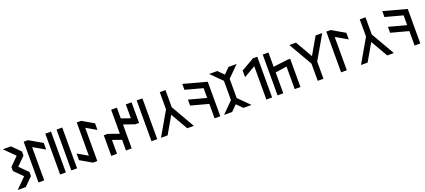

<svg xmlns="http://www.w3.org/2000/svg" viewBox="67 -1946 7011 3171"><g transform="rotate(-20 3572.0 -360.0)"><path d="M22 -715.8H164.1L306.6 -573.7V-502.4L162.1 -357.9L306.6 -213.4V-142.1L164.6 0H22L199.7 -177.7L55.2 -322.3V-393.6L199.7 -538.1Z M463.4 -715.8 692.4 -583.5V-467.3L488.3 -585V0H387.7V-715.8Z M869.1 -1.5H768.6V-718.3H869.1Z M1066.4 -1.5H965.8V-718.3H1066.4Z M1345.7 0 1141.6 -117.7V-233.9L1320.3 -130.9V-715.8H1396L1599.6 -598.1V-481.9L1421.4 -585V0Z M2183.6 -718.3H2284.7V-355.5L2217.8 -356L2026.4 -422.9V-1.5H1925.8V-189.5L1768.1 -245.1V-1.5H1667.5V-363.3L1734.4 -363.8L1925.8 -296.4V-718.3H2026.4V-529.3L2183.6 -474.6Z M2475.1 -1.5H2374.5V-718.3H2475.1Z M3118.7 -1H3002.4L2830.1 -300.3L2657.2 -1H2541L2779.8 -414.6V-716.8H2880.4V-414.6Z M3175.8 -717.3 3583.5 -606.9V-0.5H3482.9V-254.4L3174.8 -336.9V-441.4L3482.9 -358.9V-530.8L3175.8 -613.3Z M3648.9 -719.7H3791L3890.1 -620.6L3989.3 -719.7H4131.8L3940.4 -528.8V-190.9L4131.8 0H3989.3L3890.1 -99.1L3791 0H3648.9L3839.8 -190.9V-528.8Z M4418 -715.8H4493.2V0H4392.6V-585L4188.5 -467.3V-583.5Z M4589.8 -718.3H4690.4V-467.3L4941.9 -498H4992.2V-1.5H4891.6V-397.5L4690.4 -368.2V-1.5H4589.8Z M5056.6 -715.8H5172.9L5345.7 -416.5L5518.6 -715.8H5634.8L5396 -302.2V0H5295.4V-302.2Z M5781.7 -715.8 6010.7 -583.5V-467.3L5806.6 -585V0H5706.1V-715.8Z M6633.8 -1H6517.6L6345.2 -300.3L6172.4 -1H6056.2L6294.9 -414.6V-716.8H6395.5V-414.6Z M6690.9 -717.3 7098.6 -606.9V-0.5H6998V-254.4L6689.9 -336.9V-441.4L6998 -358.9V-530.8L6690.9 -613.3Z"/></g></svg>

Font: Kultigin
Style: Regular
Weight: 400
Designer: facebook.com/biligbitig
Foundry: facebook.com/biligbitig
Version: Version 1.0